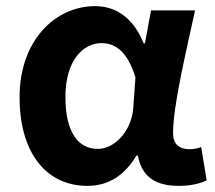

<svg xmlns="http://www.w3.org/2000/svg" viewBox="-20 -594 703 628"><path d="M266 14C333 14 387 -19 426 -85H431C444 -14 491 14 565 14C607 14 637 5 656 -4L638 -113C625 -108 612 -106 600 -106C569 -106 546 -120 546 -159C546 -248 589 -426 618 -560H474L454 -452H450C415 -539 356 -574 291 -574C162 -574 44 -463 44 -276C44 -93 132 14 266 14ZM300 -107C235 -107 194 -162 194 -277C194 -398 253 -453 312 -453C360 -453 398 -422 423 -341L416 -242C411 -167 356 -107 300 -107Z"/></svg>

Font: Source Han Sans KR
Style: Bold
Weight: 700
Designer: Ryoko NISHIZUKA 西塚涼子 (kana, bopomofo & ideographs); Paul D. Hunt (Latin, Greek & Cyrillic); Sandoll Communications 산돌커뮤니
Foundry: Adobe
Version: Version 2.004;hotconv 1.0.118;makeotfexe 2.5.65603